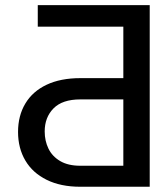

<svg xmlns="http://www.w3.org/2000/svg" viewBox="-20 -712 640 732"><path d="M48.8 -209Q48.8 -271 76.7 -317.4Q104.5 -363.8 157.7 -388.9Q210.9 -414.1 286.1 -414.1H450.2V-610.4H124V-692.4H550.8V0H286.1Q211.4 0 158 -26.4Q104.5 -52.7 76.7 -99.9Q48.8 -147 48.8 -209ZM450.2 -333H286.1Q217.8 -333 184.1 -298.8Q150.4 -264.6 150.4 -210.9Q150.4 -174.8 164.8 -145.3Q179.2 -115.7 209.5 -97.9Q239.7 -80.1 286.1 -80.1H450.2Z"/></svg>

Font: Pretendard Std
Style: Regular
Weight: 400
Designer: Base glyphs from Inter by Rasmus Andersson; Hangeul glyphs from Noto Sans CJK(Source Han Sans) by Jang Soo-young and Kan
Foundry: Kil Hyung-jin
Version: Version 1.309